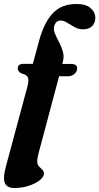

<svg xmlns="http://www.w3.org/2000/svg" viewBox="-42 -751 497 962"><path d="M47 -408Q47 -431 75 -431H122.5L154 -547Q178.5 -637.5 222.2 -684.2Q266 -731 341 -731Q388.5 -731 412 -710.5Q435.5 -690 435.5 -661.5Q435.5 -635.5 419 -619.8Q402.5 -604 375 -604Q351.5 -604 331.8 -615Q312 -626 295 -637Q278 -648 262 -648Q236.5 -648 229 -618Q225.5 -600.5 234 -580.8Q242.5 -561 254.2 -539Q266 -517 273 -492.2Q280 -467.5 273 -440.5L270 -430.5H314.5Q344.5 -430.5 344.5 -409Q344.5 -392.5 331 -380.8Q317.5 -369 299 -369H254L152 14Q144.5 41.5 144.5 58Q144.5 73.5 152.8 82.2Q161 91 169.5 98.8Q178 106.5 178 118Q178 135.5 156.8 152.2Q135.5 169 101.8 180Q68 191 31 191Q-8 191 -17.8 165.2Q-27.5 139.5 -13.5 87L96 -319.5Q104 -349.5 97.5 -363.5Q91 -377.5 65.5 -383Q47 -392.5 47 -408Z"/></svg>

Font: Fraunces 144pt S050
Style: Bold Italic
Weight: 700
Italic angle: -16°
Version: Version 1.000; ttfautohint (v1.8.3)